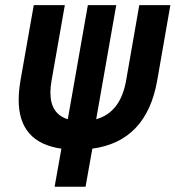

<svg xmlns="http://www.w3.org/2000/svg" viewBox="-20 -713 670 733"><path d="M238.8 -257.8 315.4 -693.4H423.8L347.2 -257.8Q439.9 -283.7 461.4 -405.3L511.7 -693.4H630.4L580.1 -405.3Q539.1 -173.3 332.5 -145.5L306.6 0H188.5L214.4 -145.5Q51.3 -168.5 51.3 -331.5Q51.3 -365.2 58.1 -405.3L108.9 -693.4H227.5L176.8 -405.3Q172.4 -380.4 172.4 -359.4Q172.4 -278.3 238.8 -257.8Z"/></svg>

Font: CaskaydiaCove NFP SemiBold
Style: Italic
Weight: 600
Italic angle: -10°
Designer: Aaron Bell
Foundry: Saja Typeworks
Version: Version 2111.001; VTT 6.35;Nerd Fonts 3.1.1